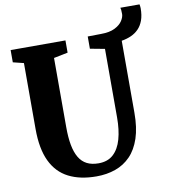

<svg xmlns="http://www.w3.org/2000/svg" viewBox="-93 -946 930 1035"><g transform="rotate(-10 371.5 -428.5)"><path d="M352 8Q262.5 8 199.8 -24Q137 -56 104.5 -124.2Q72 -192.5 72 -300.5V-661.5L13.5 -676V-743H313.5V-676L236.5 -660.5V-281.5Q236.5 -225.5 244.2 -183.8Q252 -142 268.5 -114.2Q285 -86.5 311.2 -73Q337.5 -59.5 375 -59.5Q425.5 -59.5 456.2 -88Q487 -116.5 501.2 -167.2Q515.5 -218 515.5 -285.5V-661L435.5 -676V-743L508 -744Q555.5 -744 584.2 -758.5Q613 -773 626 -793.2Q639 -813.5 639 -830Q639 -846 638 -853.2Q637 -860.5 635.5 -865H740.5Q741.5 -860 742.2 -854.5Q743 -849 743 -843.5Q743 -805 733 -777.5Q723 -750 705.2 -732Q687.5 -714 663.8 -703.5Q640 -693 612 -688.5V-294.5Q612 -213 592.8 -155.2Q573.5 -97.5 538.5 -61.5Q503.5 -25.5 456 -8.8Q408.5 8 352 8Z"/></g></svg>

Font: Merriweather 24pt SemiCondensed Black
Style: Regular
Weight: 900
Width: 4
Designer: Eben Sorkin
Foundry: Eben Sorkin
Version: Version 2.100